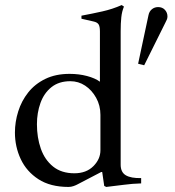

<svg xmlns="http://www.w3.org/2000/svg" viewBox="-20 -731 690 759"><path d="M251 8Q179 8 132 -22.5Q85 -53 62 -102Q39 -151 39 -207Q39 -249 52 -290.5Q65 -332 91.5 -365.5Q118 -399 159 -419Q200 -439 255 -439Q292 -439 324 -430.5Q356 -422 375 -408V-607Q375 -627 369.5 -635Q364 -643 350 -646L302 -657V-669Q345 -677 385 -686Q425 -695 461 -711L470 -705Q462 -686 459.5 -662.5Q457 -639 457 -607V-80Q457 -50 477.5 -38Q498 -26 538 -27V-6Q503 -5 469.5 -0.5Q436 4 400 8L392 4L384 -51H380L288 -3Q281 1 271 4.5Q261 8 251 8ZM274 -46Q321 -46 349 -74Q377 -102 377 -137V-277Q377 -314 360 -344.5Q343 -375 316.5 -392.5Q290 -410 258 -410Q213 -410 183.5 -386.5Q154 -363 140 -324Q126 -285 126 -240Q126 -187 141.5 -143Q157 -99 190 -72.5Q223 -46 274 -46ZM550 -473 526 -479 567 -671Q570 -686 580.5 -694.5Q591 -703 605 -703Q622 -703 632 -692Q642 -681 642 -666Q642 -659 639.5 -653.5Q637 -648 634 -642Z"/></svg>

Font: Ibarra Real Nova Medium
Style: Regular
Weight: 500
Designer: Jose Maria Ribagorda & Octavio Pardo
Foundry: Jose Maria Ribagorda
Version: Version 2.000